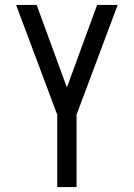

<svg xmlns="http://www.w3.org/2000/svg" viewBox="-20 -755 540 775"><path d="M211 0V-292L45 -735H128L250 -402L372 -735H455L289 -292V0Z"/></svg>

Font: Iosevka Term SS14
Style: Regular
Weight: 400
Monospace: yes
Designer: Belleve Invis
Foundry: Belleve Invis
Version: Version 24.1.1; ttfautohint (v1.8.4)